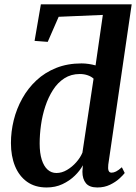

<svg xmlns="http://www.w3.org/2000/svg" viewBox="-20 -838 616 869"><path d="M191 10.5Q138.5 10.5 102.5 -15.2Q66.5 -41 48 -86.2Q29.5 -131.5 29.5 -190.5Q29.5 -242.5 42.2 -294.2Q55 -346 80.8 -392.2Q106.5 -438.5 144.8 -474.2Q183 -510 234.2 -530.5Q285.5 -551 349 -551Q365 -551 381.8 -548.5Q398.5 -546 412.5 -542L445.5 -770.5L245.5 -762L196 -648.5L136.5 -653L165 -818.5H576L470 -92.5Q468 -74.5 471.5 -65.5Q475 -56.5 485 -56.5Q494.5 -56.5 505.5 -62Q516.5 -67.5 531.5 -81L544.5 -55Q537 -45 520 -29.5Q503 -14 477.8 -1.8Q452.5 10.5 420.5 10.5Q384.5 10.5 368.8 -8.8Q353 -28 353 -61L355 -90Q342 -65.5 318.2 -42.5Q294.5 -19.5 262.5 -4.5Q230.5 10.5 191 10.5ZM235.5 -55Q260 -55 283.2 -68.8Q306.5 -82.5 325 -103.5Q343.5 -124.5 353 -147L403.5 -482Q393.5 -491.5 377.2 -497.2Q361 -503 341 -503Q301.5 -503 271.2 -483.5Q241 -464 219.8 -430.8Q198.5 -397.5 185 -356.5Q171.5 -315.5 165.5 -272Q159.5 -228.5 159.5 -188.5Q159.5 -145 169 -115.2Q178.5 -85.5 195.5 -70.2Q212.5 -55 235.5 -55Z"/></svg>

Font: Merriweather 60pt SemiBold
Style: Italic
Weight: 600
Italic angle: -7.8°
Version: Version 2.101